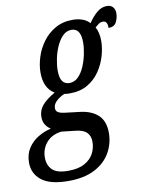

<svg xmlns="http://www.w3.org/2000/svg" viewBox="-133 -649 738 955"><g transform="rotate(-10 235.5 -172.0)"><path d="M135 240Q43 240 0 206Q-43 172 -43 117Q-43 74 -23 43.5Q-3 13 28 -5.5Q59 -24 93 -32Q78 -41 67.5 -57Q57 -73 57 -97Q57 -129 77.5 -154Q98 -179 143 -205Q91 -236 91 -315Q91 -351 103.5 -391.5Q116 -432 141.5 -467Q167 -502 205 -524Q243 -546 294 -546Q319 -546 341.5 -538.5Q364 -531 379 -514Q398 -543 421.5 -563.5Q445 -584 473 -584Q494 -584 504 -571.5Q514 -559 514 -541Q514 -519 503.5 -497Q493 -475 463 -475Q464 -491 458.5 -501Q453 -511 440 -511Q429 -511 419 -504Q409 -497 400 -489Q408 -475 412 -457Q416 -439 416 -419Q416 -383 404.5 -343Q393 -303 369 -267.5Q345 -232 307.5 -210Q270 -188 218 -188Q209 -188 202.5 -188.5Q196 -189 189 -190Q169 -182 150 -165.5Q131 -149 131 -128Q131 -113 143 -106.5Q155 -100 172 -98L255 -88Q312 -80 343 -49.5Q374 -19 374 39Q374 92 348 138Q322 184 269 212Q216 240 135 240ZM224 -239Q250 -239 269 -258Q288 -277 300.5 -306.5Q313 -336 319.5 -368Q326 -400 326 -427Q326 -498 279 -498Q254 -498 235 -479Q216 -460 203 -430.5Q190 -401 183.5 -369Q177 -337 177 -310Q177 -272 189.5 -255.5Q202 -239 224 -239ZM142 190Q194 190 225.5 172.5Q257 155 271.5 127.5Q286 100 286 68Q286 39 269 21.5Q252 4 213 0L142 -8Q93 -2 66 30Q39 62 39 105Q39 143 62 166.5Q85 190 142 190Z"/></g></svg>

Font: Noto Serif ExtraCondensed Medium
Style: Italic
Weight: 500
Width: 2
Italic angle: -12°
Designer: Monotype Design Team
Foundry: Monotype Imaging Inc.
Version: Version 2.013; ttfautohint (v1.8.4.7-5d5b)